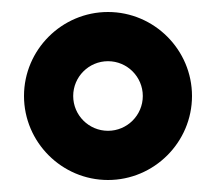

<svg xmlns="http://www.w3.org/2000/svg" viewBox="-20 -730 360 320"><path d="M160 -430C237 -430 300 -493 300 -570C300 -647 237 -710 160 -710C83 -710 20 -647 20 -570C20 -493 83 -430 160 -430ZM160 -512C128 -512 102 -538 102 -570C102 -602 128 -628 160 -628C192 -628 218 -602 218 -570C218 -538 192 -512 160 -512Z"/></svg>

Font: Tanklager Original
Style: Regular
Weight: 400
Designer: Ariel Martín Pérez
Foundry: Tunera Type Foundry
Version: Version 1.000;Glyphs 3.3 (3310)